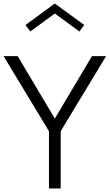

<svg xmlns="http://www.w3.org/2000/svg" viewBox="-33 -1068 621 1088"><path d="M244.5 0V-324.5L-12.7 -750H67.3L277.7 -395.9L488.2 -750H568.2L310.9 -324.5V0ZM138.6 -889.5 111.4 -926.4 277.7 -1048.2 444.1 -926.4 416.8 -889.5 277.7 -991.4Z"/></svg>

Font: Spartan
Style: Regular
Weight: 400
Designer: Matt Bailey, Mirko Velimirovic
Foundry: Matt Bailey
Version: Version 1.005